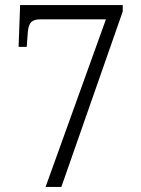

<svg xmlns="http://www.w3.org/2000/svg" viewBox="-20 -734 553 754"><path d="M159 0H221L462 -689V-714H59L53 -550H85L89 -605C92 -647 106 -658 140 -658H396Z"/></svg>

Font: Noto Serif Myanmar SemiCondensed Light
Style: Regular
Weight: 300
Width: 4
Designer: Ben Mitchell and the Monotype Design Team
Foundry: Monotype Imaging Inc.
Version: Version 2.106